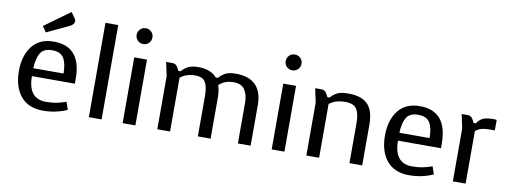

<svg xmlns="http://www.w3.org/2000/svg" viewBox="-63 -1124 3923 1483"><g transform="rotate(10 1898.5 -382.5)"><path d="M438 -711Q438 -698 428.5 -687Q419 -676 404 -669L230 -587L199 -632L399 -777L431 -732Q438 -722 438 -711ZM77 -258Q77 -134 137 -61Q197 12 313 12Q412 12 501 -27L481 -87Q437 -72 401.5 -65.5Q366 -59 324 -59Q183 -59 183 -236H520V-273Q520 -528 304 -528Q193 -528 135 -453.5Q77 -379 77 -258ZM303 -460Q370 -460 395 -417.5Q420 -375 420 -298H183Q186 -376 211.5 -418Q237 -460 303 -460Z M771 -740H671V0H771Z M986 -753Q1012 -753 1030 -735Q1048 -717 1048 -691Q1048 -665 1030 -647Q1012 -629 986 -629Q960 -629 942 -647Q924 -665 924 -691Q924 -717 942 -735Q960 -753 986 -753ZM936 -516H1036V0H936Z M1583 -472H1599Q1630 -505 1658.5 -516.5Q1687 -528 1731 -528Q1835 -528 1887.5 -475Q1940 -422 1940 -320V0H1840V-319Q1840 -383 1813.5 -421.5Q1787 -460 1728 -460Q1692 -460 1666 -451Q1640 -442 1612 -418Q1626 -376 1626 -320V0H1526V-319Q1526 -387 1505.5 -423.5Q1485 -460 1425 -460Q1355 -460 1308 -422V0H1208V-415L1185 -524H1234Q1247 -524 1257.5 -518.5Q1268 -513 1276 -498L1290 -472H1306Q1337 -505 1365.5 -516.5Q1394 -528 1438 -528Q1535 -528 1583 -472Z M2155 -753Q2181 -753 2199 -735Q2217 -717 2217 -691Q2217 -665 2199 -647Q2181 -629 2155 -629Q2129 -629 2111 -647Q2093 -665 2093 -691Q2093 -717 2111 -735Q2129 -753 2155 -753ZM2105 -516H2205V0H2105Z M2445 -498 2459 -472H2475Q2506 -505 2535 -516.5Q2564 -528 2614 -528Q2719 -528 2767 -478Q2815 -428 2815 -319V0H2715V-318Q2715 -386 2692 -423Q2669 -460 2603 -460Q2561 -460 2531.5 -450.5Q2502 -441 2477 -422V0H2377V-415L2354 -524H2403Q2416 -524 2426.5 -518.5Q2437 -513 2445 -498Z M2948 -258Q2948 -134 3008 -61Q3068 12 3184 12Q3283 12 3372 -27L3352 -87Q3308 -72 3272.5 -65.5Q3237 -59 3195 -59Q3054 -59 3054 -236H3391V-273Q3391 -528 3175 -528Q3064 -528 3006 -453.5Q2948 -379 2948 -258ZM3174 -460Q3241 -460 3266 -417.5Q3291 -375 3291 -298H3054Q3057 -376 3082.5 -418Q3108 -460 3174 -460Z M3592 -498 3606 -472H3622Q3645 -505 3672.5 -516.5Q3700 -528 3751 -528Q3773 -528 3777 -526V-444H3736Q3658 -444 3626 -411V0H3526V-415L3503 -524H3550Q3563 -524 3573.5 -518.5Q3584 -513 3592 -498Z"/></g></svg>

Font: Voces
Style: Regular
Weight: 400
Designer: Ana Paula Megda, Pablo Ugerman
Foundry: Ana Paula Megda, Pablo Ugerman
Version: Version 1.100